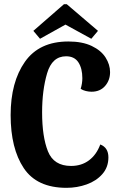

<svg xmlns="http://www.w3.org/2000/svg" viewBox="-20 -879 571 921"><path d="M182 -340Q182 -223 210 -153Q238 -83 321 -83Q371 -83 407 -110Q443 -137 461 -186Q500 -171 500 -124Q500 -77 471 -44Q442 -11 396 5.5Q350 22 299 22Q157 22 94 -72.5Q31 -167 31 -327Q31 -485 99.5 -582.5Q168 -680 308 -680Q375 -680 420 -658.5Q465 -637 486.5 -603Q508 -569 508 -533Q508 -494 484 -466.5Q460 -439 419 -439Q406 -439 391.5 -442.5Q377 -446 367 -453Q375 -479 375 -504Q375 -551 356 -580Q337 -609 297 -609Q230 -609 206 -527.5Q182 -446 182 -340ZM300 -859 450 -731 418 -693 294 -761 172 -693 140 -731 287 -859Z"/></svg>

Font: Sansita Medium
Style: Regular
Weight: 500
Designer: Pablo Cosgaya
Foundry: Omnibus-Type
Version: Version 1.006